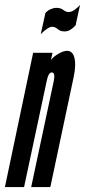

<svg xmlns="http://www.w3.org/2000/svg" viewBox="-34 -762 346 782"><path d="M-14 0H64L156 -431Q163 -467 177 -467Q192 -467 185 -432L93 0H171L266 -448Q276.5 -497.5 269.2 -526.2Q262 -555 239 -555Q224.5 -555 204.2 -543.2Q184 -531.5 173.5 -518L180 -547H101ZM132 -623Q162 -653 179 -653Q190 -653 201 -643.5Q212 -634 229 -634Q242.5 -634 254.2 -641.8Q266 -649.5 274 -659L292 -742Q286 -734.5 272.2 -723.8Q258.5 -713 246 -713Q234.5 -713 223.8 -721.5Q213 -730 196 -730Q184.5 -730 172 -724.5Q159.5 -719 151 -709Z"/></svg>

Font: League Gothic Condensed Italic
Style: Regular
Weight: 400
Width: 3
Designer: The League of Moveable Type
Version: Version 1.600; ttfautohint (v1.8.3)